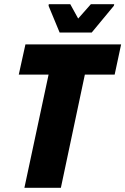

<svg xmlns="http://www.w3.org/2000/svg" viewBox="-20 -901 601 921"><path d="M97 0 213 -543H70L102 -688H561L530 -543H387L272 0ZM266 -745 213 -873 214 -881H317L355 -812L416 -881H528L526 -873L420 -745Z"/></svg>

Font: Saira SemiCondensed ExtraBold
Style: Italic
Weight: 800
Width: 4
Italic angle: -12°
Designer: Hector Gatti with collaboration of the Omnibus-Type team
Foundry: Omnibus-Type
Version: Version 1.101